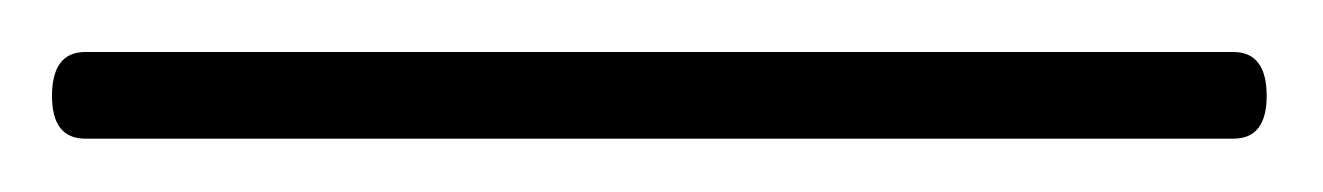

<svg xmlns="http://www.w3.org/2000/svg" viewBox="-22 66 496 72"><path d="M-2.5 102Q-2.5 85.5 10 85.5H440.5Q453 85.5 453 102Q453 118 440.5 118H10Q-2.5 118 -2.5 102Z"/></svg>

Font: Fraunces 9pt S100 Thin
Style: Regular
Weight: 100
Version: Version 1.000; ttfautohint (v1.8.3)